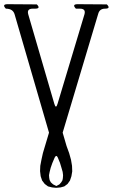

<svg xmlns="http://www.w3.org/2000/svg" viewBox="-33 -774 553 921"><path d="M202.1 -137.7 37.1 -705.1Q29.3 -732.4 -4.9 -732.4Q-25.4 -753.9 3.9 -753.9L143.6 -752.9Q164.1 -732.4 134.8 -732.4H124Q94.7 -732.4 102.5 -705.1L227.5 -276.4Q235.4 -249 243.2 -276.4L372.1 -705.1Q379.9 -732.4 350.6 -732.4H331.1Q310.5 -753.9 339.8 -753.9L479.5 -752.9Q500 -732.4 470.7 -732.4Q445.3 -732.4 438.5 -709L267.6 -137.7L286.1 -74.2L298.8 -39.1L307.6 -7.8L312.5 21.5L313.5 47.9L309.6 71.3L302.7 91.8L291 108.4L275.4 120.1L257.8 125L236.3 127L216.8 125L197.3 120.1L181.6 108.4L168.9 91.8L162.1 71.3L159.2 46.9L160.2 21.5L166 -8.8L172.9 -40ZM229.5 -18.6 217.8 8.8 210 31.2 205.1 50.8 202.1 66.4 203.1 79.1 205.1 89.8 210.9 100.6 221.7 110.4 237.3 118.2 252 110.4 260.7 100.6 266.6 90.8 268.6 80.1 269.5 66.4 267.6 50.8 261.7 30.3 254.9 7.8 244.1 -18.6Q237.3 -33.2 229.5 -18.6Z"/></svg>

Font: B2 Hana
Style: Regular
Weight: 500
Version: 2020-08-05; (max)